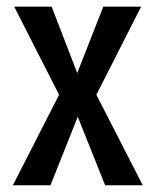

<svg xmlns="http://www.w3.org/2000/svg" viewBox="-20 -548 460 568"><path d="M208.5 -332 285.6 -528.3H397.5L265.1 -267.6L402.3 0H291L210 -202.6L129.4 0H18.1L154.8 -267.6L22 -528.3H132.8Z"/></svg>

Font: Franco
Style: Regular
Weight: 400
Designer: Google
Version: Version 1.200311; 2013